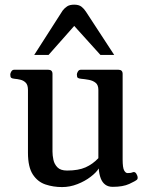

<svg xmlns="http://www.w3.org/2000/svg" viewBox="-20 -777 634 811"><path d="M242.2 13.2Q205.1 13.2 172.1 2.2Q139.2 -8.8 118.7 -40Q98.1 -71.3 98.1 -131.8V-397Q98.1 -418 88.9 -427.5Q79.6 -437 66.4 -440.2Q53.2 -443.4 41 -444.3Q30.8 -445.3 27.1 -448.5Q23.4 -451.7 23.4 -462.4Q23.4 -467.8 27.8 -475.1Q32.2 -482.4 40 -482.4H183.6Q201.7 -482.4 201.7 -464.8V-136.7Q201.7 -120.6 205.6 -102.1Q209.5 -83.5 222.7 -70.1Q235.8 -56.6 263.2 -56.6Q311 -56.6 341.3 -70.1Q371.6 -83.5 395.5 -108.9V-397Q395.5 -418 384 -427.2Q372.6 -436.5 355.5 -439.7Q338.4 -442.9 322.3 -444.3Q312 -445.3 308.3 -448.5Q304.7 -451.7 304.7 -462.4Q304.7 -467.8 309.1 -475.1Q313.5 -482.4 321.3 -482.4H480Q498 -482.4 498 -464.8V-103.5Q498 -68.4 504.4 -57.1Q510.7 -45.9 518.6 -45.9Q525.4 -45.9 530.8 -46.6Q536.1 -47.4 542 -49.8Q550.3 -52.2 555.9 -43.2Q561.5 -34.2 561.5 -25.9Q561.5 -20.5 558.6 -18.1Q552.2 -12.2 525.9 0Q499.5 12.2 456.1 12.2Q437 12.2 424.6 2.9Q412.1 -6.3 405.5 -23.7Q398.9 -41 397 -65.4Q387.2 -48.8 363 -30.3Q338.9 -11.7 307.1 0.7Q275.4 13.2 242.2 13.2ZM124.5 -544.9 244.6 -732.4Q252.4 -742.7 263.4 -750Q274.4 -757.3 293.5 -757.3Q313 -757.3 324 -748.8Q335 -740.2 342.8 -728L462.4 -544.9H404.3L293.5 -667.5L185.1 -544.9Z"/></svg>

Font: Gelasio Medium
Style: Regular
Weight: 500
Designer: Eben Sorkin
Foundry: Eben Sorkin
Version: Version 1.008